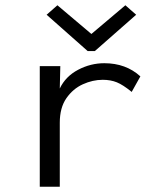

<svg xmlns="http://www.w3.org/2000/svg" viewBox="-20 -708 603 729"><path d="M131 1V-457H209L207 -372Q229 -418 276.5 -443Q324 -468 376 -468Q458 -468 513 -418L480 -359Q447 -386 423.5 -395.5Q400 -405 370 -405Q332 -405 294.5 -388Q257 -371 232 -335Q207 -299 207 -242V1ZM198 -688 327 -579 456 -688 497 -652 340 -514H313L157 -652Z"/></svg>

Font: Inconsolata SemiExpanded
Style: Regular
Weight: 400
Width: 6
Monospace: yes
Designer: Raph Levien, Cyreal, Brenton Simpson
Foundry: Raph Levien, Cyreal, Google
Version: Version 3.100; ttfautohint (v1.8.4.7-5d5b)